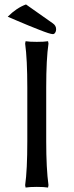

<svg xmlns="http://www.w3.org/2000/svg" viewBox="-20 -842 334 872"><path d="M147 -651.9Q180.2 -651.9 198.2 -654.8L200.2 -644Q189.9 -574.2 189.9 -444.8V-200.2Q189.9 -76.2 200.2 -1L198.2 9.8Q180.2 6.8 147 6.8Q114.3 6.8 96.2 9.8L94.2 -1Q104 -68.8 104 -200.2V-444.8Q104 -572.8 94.2 -644L96.2 -654.8Q114.3 -651.9 147 -651.9ZM98.1 -821.8 220.2 -735.8Q234.9 -725.6 234.9 -709Q234.9 -699.7 230.5 -693.4Q226.1 -687 220.2 -687Q213.9 -687 197.8 -692.1Q181.6 -697.3 155.3 -707.8Q128.9 -718.3 109.6 -726.1Q90.3 -733.9 57.4 -748Q24.4 -762.2 15.1 -766.1Q55.2 -806.2 98.1 -821.8Z"/></svg>

Font: Linear Smooth Low Contrast
Style: Regular
Weight: 500
Designer: Philipp H. Poll, Flanker
Foundry: Philipp H. Poll, reworked by Flanker
Version: Version 1.010 | FøM Fix